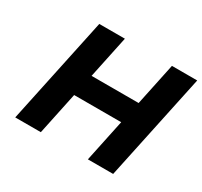

<svg xmlns="http://www.w3.org/2000/svg" viewBox="-140 -858 1102 1046"><g transform="rotate(30 411.0 -335.0)"><path d="M206 -670 64 0H225L281 -266H577L521 0H680L822 -670H663L607 -404H311L367 -670Z"/></g></svg>

Font: LT Wave Text Black Italic
Style: Regular
Weight: 900
Designer: Daniel Lyons
Version: Version 2.5 (Glyphs App)